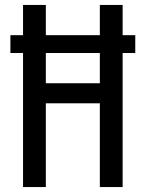

<svg xmlns="http://www.w3.org/2000/svg" viewBox="-20 -755 588 775"><path d="M73 0V-541H22V-613H73V-735H165V-613H383V-735H475V-613H526V-541H475V0H383V-338H165V0ZM383 -419V-541H165V-419Z"/></svg>

Font: Iosevka Semi-Condensed Medium
Style: Regular
Weight: 500
Monospace: yes
Designer: Belleve Invis
Foundry: Belleve Invis
Version: Version 27.3.5